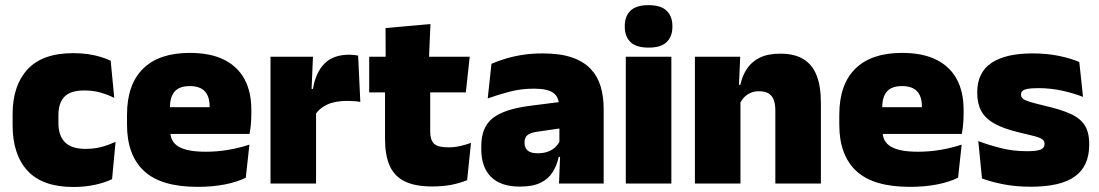

<svg xmlns="http://www.w3.org/2000/svg" viewBox="-20 -713 4272 746"><path d="M265.5 13.5Q145 13.5 87 -49.5Q29 -112.5 29 -227V-269.5Q29 -380.5 87 -443.5Q145 -506.5 265 -506.5Q294.5 -506.5 321 -502.8Q347.5 -499 370 -492.2Q392.5 -485.5 410 -477L424 -332.5Q399.5 -345 371 -353.2Q342.5 -361.5 307.5 -361.5Q253.5 -361.5 230.2 -337Q207 -312.5 207 -266.5V-234Q207 -186 232.5 -160.2Q258 -134.5 312.5 -134.5Q346.5 -134.5 374.2 -142Q402 -149.5 429 -162L415.5 -17Q388 -3.5 349 5Q310 13.5 265.5 13.5Z M747.5 13Q606 13 539.8 -48.5Q473.5 -110 473.5 -228.5V-267Q473.5 -384.5 535.8 -446Q598 -507.5 717.5 -507.5Q797 -507.5 850 -481.2Q903 -455 929.8 -405.8Q956.5 -356.5 956.5 -287V-271.5Q956.5 -251.5 954.8 -230.8Q953 -210 949.5 -192.5H791Q793 -223 793.8 -250Q794.5 -277 794.5 -298.5Q794.5 -324.5 786.5 -342.2Q778.5 -360 761.5 -369.2Q744.5 -378.5 717.5 -378.5Q677 -378.5 658.8 -357.5Q640.5 -336.5 640.5 -298V-253.5L641.5 -234.5V-203.5Q641.5 -188 647 -173.5Q652.5 -159 667.2 -147.8Q682 -136.5 709.2 -130Q736.5 -123.5 780 -123.5Q824.5 -123.5 867 -130.8Q909.5 -138 949 -151L935 -22.5Q900.5 -5.5 852.8 3.8Q805 13 747.5 13ZM567 -192.5V-296.5H914V-192.5Z M1205.5 -267.5 1154.5 -367.5H1196Q1206 -430 1240 -465.2Q1274 -500.5 1337.5 -500.5Q1347 -500.5 1355.2 -499.5Q1363.5 -498.5 1371.5 -497L1380 -317Q1370 -319 1356.2 -320Q1342.5 -321 1329.5 -321Q1282.5 -321 1251.5 -306.8Q1220.5 -292.5 1205.5 -267.5ZM1031 0V-492.5H1196L1189 -329.5H1208V0Z M1659.5 11.5Q1591 11.5 1550.8 -9.2Q1510.5 -30 1493.2 -71Q1476 -112 1476 -172V-436H1651.5V-202Q1651.5 -170 1666 -155.2Q1680.5 -140.5 1723 -140.5Q1746 -140.5 1768.8 -145.8Q1791.5 -151 1810 -158L1795 -13Q1769 -2 1735 4.8Q1701 11.5 1659.5 11.5ZM1414.5 -354V-492.5H1805L1790 -354ZM1478.5 -480.5 1478 -604 1652.5 -619.5 1646.5 -480.5Z M2152 0 2157 -126 2153.5 -130.5V-283.5L2152 -301.5Q2152 -336 2129.8 -352.2Q2107.5 -368.5 2054 -368.5Q2005.5 -368.5 1960.8 -357Q1916 -345.5 1875 -330.5L1889.5 -465Q1914.5 -476 1945 -485.2Q1975.5 -494.5 2011.5 -500Q2047.5 -505.5 2088 -505.5Q2156.5 -505.5 2202.2 -489.8Q2248 -474 2275 -445.2Q2302 -416.5 2313.8 -377Q2325.5 -337.5 2325.5 -290V0ZM1999.5 12Q1925.5 12 1887.8 -25.8Q1850 -63.5 1850 -133V-145.5Q1850 -219.5 1895.2 -254.5Q1940.5 -289.5 2040 -302L2165.5 -318L2176 -217L2069.5 -201.5Q2040.5 -197.5 2029.2 -187.8Q2018 -178 2018 -159V-157Q2018 -139.5 2029.8 -128.5Q2041.5 -117.5 2069 -117.5Q2092 -117.5 2108.8 -123.8Q2125.5 -130 2136.8 -140.5Q2148 -151 2154.5 -163.5L2179.5 -103.5H2151Q2143.5 -70 2127.2 -44Q2111 -18 2080.5 -3Q2050 12 1999.5 12Z M2411.5 0V-492.5H2588.5V0ZM2500 -528Q2451.5 -528 2429.5 -549.8Q2407.5 -571.5 2407.5 -608.5V-612.5Q2407.5 -649.5 2429.5 -671.2Q2451.5 -693 2500 -693Q2548 -693 2570.2 -671.2Q2592.5 -649.5 2592.5 -612.5V-608.5Q2592.5 -571 2570.2 -549.5Q2548 -528 2500 -528Z M2992.5 0V-283Q2992.5 -306.5 2986.8 -323.5Q2981 -340.5 2967 -349.5Q2953 -358.5 2929 -358.5Q2910.5 -358.5 2896 -352Q2881.5 -345.5 2871.2 -334.8Q2861 -324 2855 -310.5L2828 -383.5H2856.5Q2864 -418 2881.8 -445.2Q2899.5 -472.5 2931.2 -488.5Q2963 -504.5 3012.5 -504.5Q3066.5 -504.5 3101.2 -483.5Q3136 -462.5 3152.8 -420.2Q3169.5 -378 3169.5 -313.5V0ZM2680 0V-492.5H2856L2850.5 -366L2857 -348V0Z M3515 13Q3373.5 13 3307.2 -48.5Q3241 -110 3241 -228.5V-267Q3241 -384.5 3303.2 -446Q3365.5 -507.5 3485 -507.5Q3564.5 -507.5 3617.5 -481.2Q3670.5 -455 3697.2 -405.8Q3724 -356.5 3724 -287V-271.5Q3724 -251.5 3722.2 -230.8Q3720.5 -210 3717 -192.5H3558.5Q3560.5 -223 3561.2 -250Q3562 -277 3562 -298.5Q3562 -324.5 3554 -342.2Q3546 -360 3529 -369.2Q3512 -378.5 3485 -378.5Q3444.5 -378.5 3426.2 -357.5Q3408 -336.5 3408 -298V-253.5L3409 -234.5V-203.5Q3409 -188 3414.5 -173.5Q3420 -159 3434.8 -147.8Q3449.5 -136.5 3476.8 -130Q3504 -123.5 3547.5 -123.5Q3592 -123.5 3634.5 -130.8Q3677 -138 3716.5 -151L3702.5 -22.5Q3668 -5.5 3620.2 3.8Q3572.5 13 3515 13ZM3334.5 -192.5V-296.5H3681.5V-192.5Z M3985 12.5Q3926.5 12.5 3878.5 3Q3830.5 -6.5 3795.5 -19.5L3781 -165Q3820 -150 3867.8 -137.8Q3915.5 -125.5 3969.5 -125.5Q4009 -125.5 4023.8 -132Q4038.5 -138.5 4038.5 -153V-154Q4038.5 -165 4030 -171.5Q4021.5 -178 4000.2 -183.8Q3979 -189.5 3941.5 -198Q3880 -212.5 3844 -232.8Q3808 -253 3792.5 -282Q3777 -311 3777 -351V-355Q3777 -431 3831.8 -468.2Q3886.5 -505.5 3991.5 -505.5Q4048 -505.5 4094.8 -495.8Q4141.5 -486 4173.5 -472L4188 -336.5Q4151.5 -351 4106.5 -360.8Q4061.5 -370.5 4014.5 -370.5Q3987.5 -370.5 3972.8 -367.8Q3958 -365 3952.5 -359.5Q3947 -354 3947 -346V-345Q3947 -336 3954 -329.8Q3961 -323.5 3980.5 -317.5Q4000 -311.5 4037.5 -302.5Q4099 -288.5 4137.5 -271.5Q4176 -254.5 4194 -227.2Q4212 -200 4212 -153.5V-150.5Q4212 -67.5 4156.5 -27.5Q4101 12.5 3985 12.5Z"/></svg>

Font: Anek Gurmukhi Medium ExtraBold
Style: Regular
Weight: 800
Version: Version 1.003